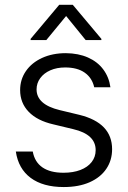

<svg xmlns="http://www.w3.org/2000/svg" viewBox="-20 -756 525 787"><path d="M247.1 -479.5Q212.9 -479.5 186.3 -467.8Q159.7 -456.1 144.8 -435.5Q129.9 -415 129.9 -389.6Q129.9 -327.6 224.6 -304.7L305.7 -285.2Q439.5 -252 439.5 -144.5Q439.5 -99.1 415.8 -64Q392.1 -28.8 347.4 -9Q302.7 10.7 241.2 10.7Q156.2 10.7 105.7 -26.9Q55.2 -64.5 44.9 -134.8H114.3Q122.1 -91.8 154.1 -69.8Q186 -47.9 240.2 -47.9Q279.8 -47.9 309.6 -59.3Q339.4 -70.8 355.7 -91.8Q372.1 -112.8 372.1 -140.6Q372.1 -205.1 280.3 -226.6L199.2 -246.1Q132.8 -261.2 97.7 -297.6Q62.5 -334 62.5 -386.7Q62.5 -430.2 86.2 -464.6Q109.9 -499 152.6 -518.6Q195.3 -538.1 250 -538.1Q301.3 -537.6 340.6 -520.3Q379.9 -502.9 403.3 -471.4Q426.8 -439.9 432.6 -398.4H366.2Q357.4 -437 327.1 -458.3Q296.9 -479.5 247.1 -479.5ZM251 -690.4 169.9 -591.8H105.5V-596.7L222.7 -736.3H278.3L395.5 -596.7V-591.8H331.1Z"/></svg>

Font: Pretendard GOV Light
Style: Regular
Weight: 300
Designer: Base glyphs from Inter by Rasmus Andersson; Hangeul glyphs from Noto Sans CJK(Source Han Sans) by Jang Soo-young and Kan
Foundry: Kil Hyung-jin
Version: Version 1.309